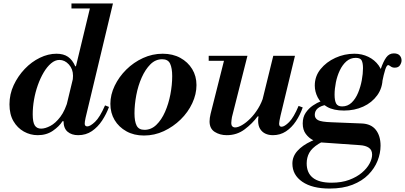

<svg xmlns="http://www.w3.org/2000/svg" viewBox="-20 -774 2352 1115"><path d="M434 11Q396 11 372.5 -9Q349 -29 349 -71Q349 -84 352 -100.5Q355 -117 364 -153L509 -754H636L477 -90Q474 -77 473 -68.5Q472 -60 472 -56Q472 -40 487 -40Q504 -40 532 -66.5Q560 -93 590 -162L613 -153Q598 -112 573 -74Q548 -36 513.5 -12.5Q479 11 434 11ZM199 11Q156 11 118.5 -10Q81 -31 58 -70.5Q35 -110 35 -168Q35 -227 59.5 -279.5Q84 -332 123.5 -373.5Q163 -415 211.5 -438.5Q260 -462 308 -462Q349 -462 375 -444Q401 -426 417 -389H424L401 -298Q402 -309 403 -317Q404 -325 404 -334Q404 -373 380 -399.5Q356 -426 325 -426Q300 -426 276.5 -406Q253 -386 233.5 -353Q214 -320 199.5 -279Q185 -238 177.5 -194.5Q170 -151 170 -110Q170 -64 182 -45.5Q194 -27 219 -27Q242 -27 272 -42.5Q302 -58 330.5 -95.5Q359 -133 377 -199L350 -70H343Q324 -40 287 -14.5Q250 11 199 11ZM395 -725V-754H590V-725Z M816 13Q758 13 714 -11.5Q670 -36 645.5 -77Q621 -118 621 -171Q621 -224 646 -276Q671 -328 713.5 -370Q756 -412 810.5 -437Q865 -462 925 -462Q983 -462 1027 -438Q1071 -414 1096 -373Q1121 -332 1121 -280Q1121 -227 1096.5 -174.5Q1072 -122 1029 -80Q986 -38 931.5 -12.5Q877 13 816 13ZM819 -20Q858 -20 888 -49Q918 -78 938.5 -124.5Q959 -171 969.5 -226Q980 -281 980 -332Q980 -378 968 -404Q956 -430 922 -430Q883 -430 853.5 -400.5Q824 -371 803 -324Q782 -277 771.5 -221.5Q761 -166 761 -116Q761 -69 773.5 -44.5Q786 -20 819 -20Z M1297 11Q1257 11 1227 -8Q1197 -27 1197 -69Q1197 -88 1203 -113L1288 -450H1417L1327 -94Q1326 -87 1324.5 -77Q1323 -67 1323 -59Q1323 -47 1329 -40.5Q1335 -34 1346 -34Q1362 -34 1385.5 -47.5Q1409 -61 1433.5 -85.5Q1458 -110 1479 -144Q1500 -178 1512 -219L1483 -98H1476Q1446 -57 1401 -23Q1356 11 1297 11ZM1192 -421V-450H1362V-421ZM1565 11Q1540 11 1521 2Q1502 -7 1490.5 -25.5Q1479 -44 1479 -73Q1479 -86 1482 -102Q1485 -118 1494 -153L1567 -450H1693L1609 -102Q1605 -85 1603 -73Q1601 -61 1601 -56Q1601 -38 1615 -38Q1632 -38 1659 -65Q1686 -92 1714 -159L1738 -150Q1723 -107 1698.5 -70Q1674 -33 1640.5 -11Q1607 11 1565 11Z M1894 321Q1793 321 1735.5 281.5Q1678 242 1678 176Q1678 135 1707 102.5Q1736 70 1787.5 46Q1839 22 1908 5L1939 16Q1869 37 1830 61.5Q1791 86 1776 113.5Q1761 141 1761 175Q1761 230 1797 258.5Q1833 287 1905 287Q1964 287 2008 270.5Q2052 254 2081.5 229Q2111 204 2126 176Q2141 148 2141 124Q2141 97 2122 84Q2103 71 2070 69L1842 53Q1823 52 1798.5 40Q1774 28 1756 4Q1738 -20 1738 -57Q1738 -94 1755.5 -119.5Q1773 -145 1797.5 -161.5Q1822 -178 1845 -186.5Q1868 -195 1879 -197L1877 -166Q1808 -153 1808 -107Q1808 -87 1826.5 -76.5Q1845 -66 1906 -64L2080 -57Q2135 -55 2162.5 -20Q2190 15 2190 72Q2190 116 2172.5 160Q2155 204 2119 240.5Q2083 277 2027 299Q1971 321 1894 321ZM1978 -132Q1917 -132 1879.5 -153.5Q1842 -175 1825 -208.5Q1808 -242 1808 -277Q1808 -331 1841.5 -372.5Q1875 -414 1927.5 -438Q1980 -462 2038 -462Q2082 -462 2119 -444Q2156 -426 2179 -394Q2202 -362 2202 -322Q2202 -264 2171 -221Q2140 -178 2089.5 -155Q2039 -132 1978 -132ZM1967 -156Q1999 -156 2022 -178Q2045 -200 2059.5 -235Q2074 -270 2081 -308Q2088 -346 2088 -378Q2088 -407 2080.5 -422.5Q2073 -438 2046 -438Q2015 -438 1992 -418Q1969 -398 1953.5 -365.5Q1938 -333 1930.5 -295.5Q1923 -258 1923 -224Q1923 -190 1932 -173Q1941 -156 1967 -156ZM2197 -286 2186 -373H2191Q2206 -417 2223 -440.5Q2240 -464 2267 -464Q2290 -464 2301 -452Q2312 -440 2312 -423Q2312 -410 2303 -395.5Q2294 -381 2272 -381Q2261 -381 2254 -385Q2247 -389 2242.5 -392.5Q2238 -396 2234 -396Q2226 -396 2217.5 -371Q2209 -346 2197 -286Z"/></svg>

Font: Libre Bodoni SemiBold
Style: Italic
Weight: 600
Italic angle: -13°
Version: Version 2.003